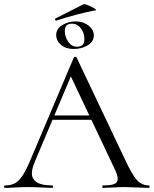

<svg xmlns="http://www.w3.org/2000/svg" viewBox="-24 -913 747 933"><path d="M228 -352H434L441 -331H213ZM699 0Q680 0 640 -2Q600 -4 582 -4Q560 -4 526 -2Q494 0 477 0Q473 0 473 -6Q473 -12 477 -12Q515 -12 531.5 -19Q548 -26 548 -44Q548 -59 536 -86L314 -555L339 -586L145 -127Q131 -93 131 -71Q131 -12 229 -12Q234 -12 234 -6Q234 0 229 0Q211 0 177 -2Q139 -4 111 -4Q85 -4 51 -2Q21 0 1 0Q-4 0 -4 -6Q-4 -12 1 -12Q29 -12 48.5 -22.5Q68 -33 85.5 -59.5Q103 -86 124 -136L335 -634Q337 -637 342 -637Q347 -637 348 -634L584 -137Q618 -63 642 -37.5Q666 -12 699 -12Q703 -12 703 -6Q703 0 699 0ZM249 -743Q249 -773 278.5 -791Q308 -809 344 -809Q380 -809 406 -789Q432 -769 432 -741Q432 -711 402.5 -693Q373 -675 334 -675Q296 -675 272.5 -695Q249 -715 249 -743ZM386 -723Q386 -754 368.5 -776Q351 -798 325 -798Q291 -798 291 -763Q291 -734 307.5 -710Q324 -686 350 -686Q369 -686 377.5 -695Q386 -704 386 -723ZM248 -813Q245 -813 243.5 -817.5Q242 -822 245 -823Q310 -856 322 -862L381 -892Q385 -895 402.5 -888Q420 -881 434 -872.5Q448 -864 441 -863Q355 -847 250 -813Z"/></svg>

Font: Cormorant Unicase
Style: Regular
Weight: 400
Designer: Christian Thalmann (Catharsis Fonts)
Foundry: Catharsis Fonts
Version: Version 4.000